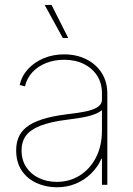

<svg xmlns="http://www.w3.org/2000/svg" viewBox="-20 -770 554 800"><path d="M216.8 10.3Q171.9 10.3 133.1 -7.1Q94.2 -24.4 70.8 -58.8Q47.4 -93.3 47.4 -143.6Q47.4 -172.9 57.1 -197Q66.9 -221.2 90.1 -240Q113.3 -258.8 153.8 -272.2Q194.3 -285.6 255.9 -293.5Q296.9 -298.3 330.6 -304.4Q364.3 -310.5 384.5 -322.5Q404.8 -334.5 404.8 -355.5V-381.3Q404.8 -423.3 384.8 -454.6Q364.7 -485.8 329.3 -503.4Q293.9 -521 247.1 -521Q206.1 -521 171.9 -507.3Q137.7 -493.7 114.7 -468.8Q91.8 -443.8 84 -410.2L62 -416Q70.8 -454.1 97.2 -482.7Q123.5 -511.2 162.4 -527.3Q201.2 -543.5 247.1 -543.5Q288.1 -543.5 321 -531.2Q354 -519 377.9 -497.1Q401.9 -475.1 414.6 -445.6Q427.2 -416 427.2 -381.3V0H404.8V-108.9H402.8Q386.7 -73.2 359.1 -46.4Q331.5 -19.5 295.4 -4.6Q259.3 10.3 216.8 10.3ZM216.8 -12.2Q269 -12.2 311.5 -38.3Q354 -64.5 379.4 -112.8Q404.8 -161.1 404.8 -227.1V-311Q394.5 -302.7 380.6 -296.6Q366.7 -290.5 349.1 -286.1Q331.5 -281.7 309.8 -278.3Q288.1 -274.9 261.7 -271.5Q189.5 -262.7 147.5 -245.8Q105.5 -229 87.6 -203.9Q69.8 -178.7 69.8 -143.6Q69.8 -103 89.4 -73.5Q108.9 -43.9 142.3 -28.1Q175.8 -12.2 216.8 -12.2ZM241.7 -611.8 166 -749.5H194.8L264.2 -611.8Z"/></svg>

Font: Inter 20pt Thin
Style: Regular
Weight: 250
Version: Version 4.001;git-66647c0bb